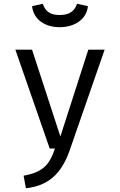

<svg xmlns="http://www.w3.org/2000/svg" viewBox="-20 -792 640 1024"><path d="M298 -647C375 -647 441 -686 449 -759L391 -772C376 -728 345 -712 298 -712C251 -712 223 -728 208 -772L151 -759C159 -686 222 -647 298 -647ZM538 -527H451L302 -64L151 -527H62L245 0H273C246 81 214 126 106 145L118 212C258 197 317 111 354 3Z"/></svg>

Font: FiraMono Nerd Font
Style: Regular
Weight: 400
Designer: Carrois Corporate & Edenspiekermann AG
Foundry: Carrois Corporate GbR & Edenspiekermann AG
Version: Version 003.206;Nerd Fonts 3.3.0